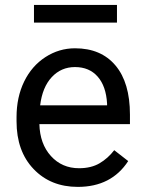

<svg xmlns="http://www.w3.org/2000/svg" viewBox="-20 -729 570 759"><path d="M45.4 0ZM287.6 9.8Q180.2 9.8 112.8 -60.8Q45.4 -131.3 45.4 -249.5V-266.1Q45.4 -344.7 75.4 -406.5Q105.5 -468.3 159.4 -503.2Q213.4 -538.1 276.4 -538.1Q379.4 -538.1 436.5 -470.2Q493.7 -402.3 493.7 -275.9V-238.3H135.7Q137.7 -160.2 181.4 -112.1Q225.1 -64 292.5 -64Q340.3 -64 373.5 -83.5Q406.7 -103 431.6 -135.3L486.8 -92.3Q420.4 9.8 287.6 9.8ZM276.4 -463.9Q221.7 -463.9 184.6 -424.1Q147.5 -384.3 138.7 -312.5H403.3V-319.3Q399.4 -388.2 366.2 -426Q333 -463.9 276.4 -463.9ZM442.4 -639.6H114.3V-709.5H442.4Z"/></svg>

Font: Roboto
Style: Regular
Weight: 400
Designer: Google
Version: Version 2.134; 2016; ttfautohint (v1.6)